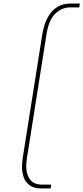

<svg xmlns="http://www.w3.org/2000/svg" viewBox="-20 -862 474 1092"><path d="M218 210Q172 210 147.5 191Q123 172 114 143.5Q105 115 105 86Q105 73 106.5 60.5Q108 48 109 38L221 -670Q225 -693 234 -722Q243 -751 261 -778.5Q279 -806 309 -824Q339 -842 384 -842H434L431 -820H381Q332 -820 295 -785Q258 -750 245 -670L133 38Q132 49 130.5 60Q129 71 129 82Q129 128 150 158Q171 188 221 188H271L268 210Z"/></svg>

Font: Exo Thin Thin
Style: Italic
Weight: 250
Italic angle: -9°
Version: Version 2.000